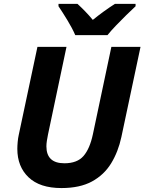

<svg xmlns="http://www.w3.org/2000/svg" viewBox="-20 -954 740 984"><path d="M294.9 9.8Q184.1 9.8 126.5 -45.2Q68.8 -100.1 68.8 -190.9Q68.8 -206.5 70.6 -226.3Q72.3 -246.1 76.2 -263.2L171.9 -713.9H320.8L226.1 -265.1Q222.7 -248 220.2 -232.4Q217.8 -216.8 217.8 -204.1Q217.8 -117.2 310.1 -117.2Q375.5 -117.2 408 -154.5Q440.4 -191.9 456.1 -266.1L550.8 -713.9H700.2L602.1 -252Q585.9 -176.3 549.6 -116.9Q513.2 -57.6 451.2 -23.9Q389.2 9.8 294.9 9.8ZM365.7 -773.9Q350.6 -809.1 325.2 -850.8Q299.8 -892.6 279.8 -921.9V-934.1H377Q394 -918.9 416.3 -896Q438.5 -873 455.6 -852.1Q511.7 -897.5 568.8 -934.1H674.8V-921.9Q654.8 -903.3 627.7 -877Q600.6 -850.6 574.5 -823.2Q548.3 -795.9 530.8 -773.9Z"/></svg>

Font: Open Sans
Style: Bold Italic
Weight: 700
Italic angle: -12°
Designer: Monotype Design Team
Foundry: Monotype Imaging Inc.
Version: Version 3.003; ttfautohint (v1.8.4)